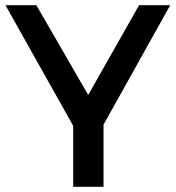

<svg xmlns="http://www.w3.org/2000/svg" viewBox="-20 -720 677 740"><path d="M1 -700H120L320 -354L516 -700H636L328 -148H311ZM262 -295H379V0H262Z"/></svg>

Font: Alexandria
Style: Regular
Weight: 400
Designer: Mohamed Gaber
Foundry: Kief Type Foundry
Version: Version 5.100